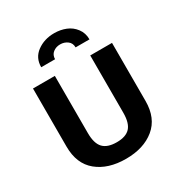

<svg xmlns="http://www.w3.org/2000/svg" viewBox="-174 -847 915 977"><g transform="rotate(-30 284.0 -358.5)"><path d="M142.1 -609.4Q142.1 -664.6 184.6 -695.6Q227.1 -726.6 285.2 -726.6Q321.8 -726.6 353 -714.1Q384.3 -701.7 405 -674.3Q425.8 -647 425.8 -609.4H344.2Q344.2 -634.8 325.9 -648.4Q307.6 -662.1 283.2 -662.1Q258.8 -662.1 241.2 -648.2Q223.6 -634.3 223.6 -609.4ZM51.8 -195.3V-536.6H180.2V-200.2Q180.2 -140.1 205.3 -113.3Q230.5 -86.4 285.2 -86.4Q338.9 -86.4 363.5 -113Q388.2 -139.6 388.2 -200.2V-536.6H516.1V-195.3Q516.1 -94.7 452.1 -42.2Q388.2 10.3 283.7 10.3Q179.2 10.3 115.5 -42Q51.8 -94.2 51.8 -195.3Z"/></g></svg>

Font: Oxygen
Style: Bold
Weight: 700
Designer: vernon adams
Foundry: Vernon Adams
Version: Version 0.2.3 webfont; ttfautohint (v0.93.3-1d66) -l 8 -r 50